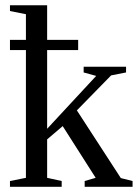

<svg xmlns="http://www.w3.org/2000/svg" viewBox="-20 -714 527 734"><path d="M486.8 0H303.7V-22L345.7 -34.2L219.7 -231.9L160.2 -181.2V-34.2L215.8 -22V0H18.1V-22L79.1 -34.2V-522.5H18.1V-561.5H79.1V-659.7L18.1 -671.9V-693.8H160.2V-561.5H278.8V-522.5H160.2V-221.7L347.7 -423.8L299.8 -437V-459H461.9V-437L404.8 -425.8L273.9 -292L441.9 -33.2L486.8 -22Z"/></svg>

Font: Liberation Serif
Style: Regular
Weight: 400
Designer: Steve Matteson
Foundry: Ascender Corporation
Version: Version 2.1.5